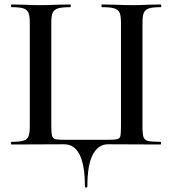

<svg xmlns="http://www.w3.org/2000/svg" viewBox="-20 -645 770 857"><path d="M266 -1 32 0Q29 0 29 -6Q29 -12 32 -12Q68 -12 84.5 -17Q101 -22 107 -36.5Q113 -51 113 -81V-544Q113 -574 107 -588Q101 -602 84.5 -607.5Q68 -613 32 -613Q29 -613 29 -619Q29 -625 32 -625L85 -624Q129 -622 156 -622Q190 -622 238 -624L294 -625Q296 -625 296 -619Q296 -613 294 -613Q256 -613 238.5 -607.5Q221 -602 215 -588Q209 -574 209 -544V-83Q209 -50 212.5 -38.5Q216 -27 226.5 -24Q237 -21 270 -21H457Q492 -21 503.5 -24Q515 -27 517.5 -38Q520 -49 520 -83V-544Q520 -574 514 -588Q508 -602 490.5 -607.5Q473 -613 435 -613Q433 -613 433 -619Q433 -625 435 -625L491 -624Q541 -622 573 -622Q600 -622 644 -624L697 -625Q700 -625 700 -619Q700 -613 697 -613Q661 -613 644.5 -607.5Q628 -602 622 -588Q616 -574 616 -544V-81Q616 -46 620.5 -33Q625 -20 640 -16Q655 -12 696 -12Q699 -12 699 -6Q699 0 696 0L462 -1Q419 -1 394.5 44.5Q370 90 370 187Q370 192 364.5 192Q359 192 359 187Q359 -1 266 -1Z"/></svg>

Font: Cormorant Garamond SemiBold
Style: Regular
Weight: 600
Designer: Christian Thalmann (Catharsis Fonts)
Version: Version 3.000